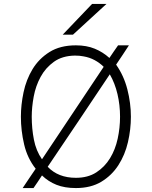

<svg xmlns="http://www.w3.org/2000/svg" viewBox="-20 -942 769 974"><path d="M569 -614Q608 -559 626 -489Q644 -419 644 -350Q644 -285 629 -220.5Q614 -156 580.5 -104Q547 -52 494 -20Q441 12 365 12Q308 12 266.5 -4.5Q225 -21 193 -52Q182 -35 171.5 -19.5Q161 -4 150 12H95Q112 -13 128 -37.5Q144 -62 161 -86Q119 -139 102.5 -209Q86 -279 86 -350Q86 -410 99.5 -474Q113 -538 145 -591Q177 -644 231 -678Q285 -712 365 -712Q419 -712 460.5 -695Q502 -678 535 -648Q546 -665 557 -680.5Q568 -696 579 -712H634Q618 -687 601.5 -662.5Q585 -638 569 -614ZM365 -40Q426 -40 468.5 -67.5Q511 -95 538 -139Q565 -183 577 -238.5Q589 -294 589 -350Q589 -409 576 -464.5Q563 -520 537 -565Q458 -447 380 -330.5Q302 -214 222 -96Q275 -40 365 -40ZM141 -350Q141 -290 152 -233.5Q163 -177 193 -134Q271 -252 349.5 -368.5Q428 -485 506 -603Q486 -623 460 -637Q434 -651 404 -656Q385 -660 360 -660Q296 -659 253.5 -628.5Q211 -598 186 -552Q161 -506 151 -452Q141 -398 141 -350ZM350 -766H298Q335 -805 372.5 -844Q410 -883 447 -922H520Q478 -883 435 -844Q392 -805 350 -766Z"/></svg>

Font: Transpass ExtraLight
Style: Regular
Weight: 200
Designer: Delve Withrington
Foundry: Delve Fonts
Version: Version 1.001;December 18, 2019;FontCreator 12.0.0.2547 64-b